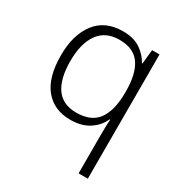

<svg xmlns="http://www.w3.org/2000/svg" viewBox="-182 -667 962 1028"><g transform="rotate(30 299.5 -153.0)"><path d="M454 4Q454 -17 454.5 -46.5Q455 -76 457 -97H453Q433 -51 387 -20.5Q341 10 271 10Q170 10 113 -59.5Q56 -129 56 -265Q56 -391 113.5 -466.5Q171 -542 281 -542Q348 -542 390 -513Q432 -484 453 -444H456L465 -532H511V236H454ZM280 -39Q371 -39 412 -95Q453 -151 454 -257V-271Q454 -380 414.5 -436.5Q375 -493 287 -493Q201 -493 158 -432Q115 -371 115 -264Q115 -154 155.5 -96.5Q196 -39 280 -39Z"/></g></svg>

Font: Noto Sans Cherokee Light
Style: Regular
Weight: 300
Designer: Monotype Design Team
Foundry: Monotype Imaging Inc.
Version: Version 2.001; ttfautohint (v1.8.4.7-5d5b)